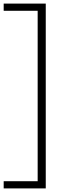

<svg xmlns="http://www.w3.org/2000/svg" viewBox="-40 -828 376 1068"><path d="M-19.5 220V180H169.5V-768H-19.5V-808H214.5V220Z"/></svg>

Font: Encode Sans XLt
Style: Regular
Weight: 200
Designer: Multiple Designers
Foundry: Impallari Type
Version: Version 3.002; ttfautohint (v1.8.3) -l 8 -r 50 -G 200 -x 14 